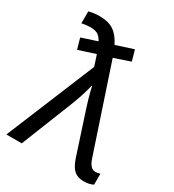

<svg xmlns="http://www.w3.org/2000/svg" viewBox="-192 -871 892 986"><g transform="rotate(30 254.5 -378.0)"><path d="M212 -526 191 -590 92 -558 74 -621 166 -651Q153 -675 137 -684Q121 -693 95 -693Q69 -693 43 -687V-758Q77 -766 106 -766Q159 -766 191 -744.5Q223 -723 246 -676L348 -709L366 -646L271 -614L437 -116Q446 -88 458 -75Q470 -62 486 -62Q497 -62 514 -67V-2Q490 10 459 10Q422 10 401 -8.5Q380 -27 365 -71L298 -276Q263 -380 252 -435H249Q234 -369 198 -281L86 0H-5Z"/></g></svg>

Font: Noto Sans Display
Style: Regular
Weight: 400
Designer: Monotype Design team
Foundry: Monotype Imaging Inc.
Version: Version 1.000